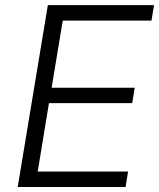

<svg xmlns="http://www.w3.org/2000/svg" viewBox="-20 -748 636 768"><path d="M50.8 0 171.4 -727.5H596.2L585.9 -665.5H231L186.5 -397H519L508.8 -335.4H175.8L130.9 -62H492.2L482.4 0Z"/></svg>

Font: Inter Light
Style: Italic
Weight: 300
Italic angle: -9.3988°
Designer: Rasmus Andersson
Foundry: rsms
Version: Version 4.001;git-66647c0bb